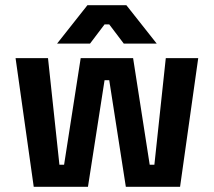

<svg xmlns="http://www.w3.org/2000/svg" viewBox="-20 -720 824 740"><path d="M110 0 40 -496H165L209 -85H227L291 -496H493L557 -85H575L619 -496H744L674 0H465L401 -411H383L319 0ZM200 -552 317 -700H467L584 -552H457L401 -626H383L327 -552Z"/></svg>

Font: Space Grotesk
Style: Bold
Weight: 700
Designer: Florian Karsten
Foundry: Florian Karsten
Version: Version 2.000